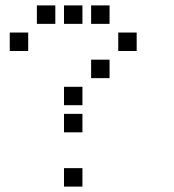

<svg xmlns="http://www.w3.org/2000/svg" viewBox="-20 -704 640 708"><path d="M117 -684Q116 -684 116 -684Q116 -684 116 -683V-617Q116 -616 116 -616Q116 -616 117 -616H183Q184 -616 184 -616Q184 -616 184 -617V-683Q184 -684 184 -684Q184 -684 183 -684ZM217 -684Q216 -684 216 -684Q216 -684 216 -683V-617Q216 -616 216 -616Q216 -616 217 -616H283Q284 -616 284 -616Q284 -616 284 -617V-683Q284 -684 284 -684Q284 -684 283 -684ZM317 -684Q316 -684 316 -684Q316 -684 316 -683V-617Q316 -616 316 -616Q316 -616 317 -616H383Q384 -616 384 -616Q384 -616 384 -617V-683Q384 -684 384 -684Q384 -684 383 -684ZM17 -584Q16 -584 16 -584Q16 -584 16 -583V-517Q16 -516 16 -516Q16 -516 17 -516H83Q84 -516 84 -516Q84 -516 84 -517V-583Q84 -584 84 -584Q84 -584 83 -584ZM417 -584Q416 -584 416 -584Q416 -584 416 -583V-517Q416 -516 416 -516Q416 -516 417 -516H483Q484 -516 484 -516Q484 -516 484 -517V-583Q484 -584 484 -584Q484 -584 483 -584ZM317 -484Q316 -484 316 -484Q316 -484 316 -483V-417Q316 -416 316 -416Q316 -416 317 -416H383Q384 -416 384 -416Q384 -416 384 -417V-483Q384 -484 384 -484Q384 -484 383 -484ZM217 -384Q216 -384 216 -384Q216 -384 216 -383V-317Q216 -316 216 -316Q216 -316 217 -316H283Q284 -316 284 -316Q284 -316 284 -317V-383Q284 -384 284 -384Q284 -384 283 -384ZM217 -284Q216 -284 216 -284Q216 -284 216 -283V-217Q216 -216 216 -216Q216 -216 217 -216H283Q284 -216 284 -216Q284 -216 284 -217V-283Q284 -284 284 -284Q284 -284 283 -284ZM217 -84Q216 -84 216 -84Q216 -84 216 -83V-17Q216 -16 216 -16Q216 -16 217 -16H283Q284 -16 284 -16Q284 -16 284 -17V-83Q284 -84 284 -84Q284 -84 283 -84Z"/></svg>

Font: Doto Black SemiBold
Style: Regular
Weight: 600
Monospace: yes
Version: Version 1.000